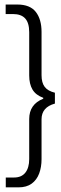

<svg xmlns="http://www.w3.org/2000/svg" viewBox="-20 -759 268 848"><path d="M61.5 68.5H5.5V25H42Q75 25 92 3.5Q109 -18 109 -56.5V-233Q109 -298.5 171 -323V-327Q138 -339 123.5 -363.5Q109 -388 109 -426V-616.5Q109 -658 91.2 -677.5Q73.5 -697 37 -697H5V-739H56.5Q112.5 -739 138 -706.5Q163.5 -674 163.5 -618V-427Q163.5 -393.5 177.5 -375.2Q191.5 -357 222.5 -349.5V-301.5Q163.5 -285.5 163.5 -232V-56Q163.5 -21 153 7.2Q142.5 35.5 120 52Q97.5 68.5 61.5 68.5Z"/></svg>

Font: Acari Sans Neue
Style: Regular
Weight: 400
Designer: Alfredo Marco Pradil (font), Cristiano Sobral (main changes)
Foundry: Hanken Design Co. (font), Cristiano Sobral (main changes)
Version: Version 2.459;March 19, 2022;FontCreator 14.0.0.2808 64-bit;